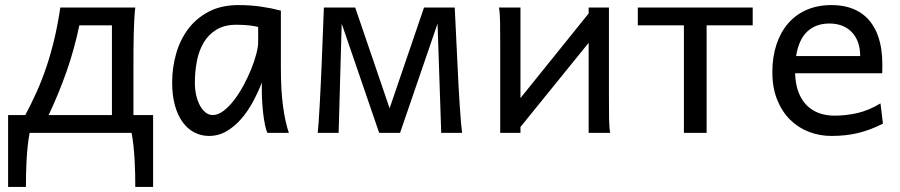

<svg xmlns="http://www.w3.org/2000/svg" viewBox="-20 -528 3578 763"><path d="M424.8 -70.8V-427.2H295.4Q274.4 -328.1 243.4 -240.7Q212.4 -153.3 173.3 -70.8ZM80.6 -70.8Q104.5 -115.7 125.5 -162.4Q146.5 -209 164.1 -261Q181.6 -313 195.6 -371.3Q209.5 -429.7 219.7 -498H517.6Q515.1 -479 513.7 -452.4Q512.2 -425.8 511.5 -394.8Q510.7 -363.8 510.5 -329.1Q510.3 -294.4 510.3 -258.8V-70.8H588.4V214.8H517.6Q517.6 191.4 517.1 163.6Q516.6 135.7 514.9 106.9Q513.2 78.1 510.3 50.5Q507.3 22.9 502.9 0H97.7Q93.3 22.9 90.3 50.5Q87.4 78.1 85.7 106.9Q84 135.7 83.5 163.6Q83 191.4 83 214.8H12.2V-70.8Z M1005.9 -420.9Q1000 -422.4 992.7 -423.8Q985.4 -425.3 975.3 -426.5Q965.3 -427.7 951.9 -428.7Q938.5 -429.7 920.4 -429.7Q872.6 -429.7 840.6 -410.4Q808.6 -391.1 789.6 -359.1Q770.5 -327.1 762.5 -285.6Q754.4 -244.1 754.4 -200.2Q754.4 -171.9 760 -148.2Q765.6 -124.5 775.4 -107.2Q785.2 -89.8 797.9 -80.3Q810.5 -70.8 825.2 -70.8Q846.7 -70.8 868.4 -87.4Q890.1 -104 910.2 -130.1Q930.2 -156.2 947.8 -188.7Q965.3 -221.2 978.3 -253.2Q991.2 -285.2 998.5 -313.5Q1005.9 -341.8 1005.9 -358.9ZM1042.5 0Q1037.1 -11.7 1033 -32.2Q1028.8 -52.7 1026.1 -75.9Q1023.4 -99.1 1022 -122.1Q1020.5 -145 1020.5 -161.1V-200.2Q1005.9 -162.1 985.6 -124.3Q965.3 -86.4 939.2 -56.2Q913.1 -25.9 880.9 -6.8Q848.6 12.2 810.5 12.2Q779.8 12.2 752.9 -1.5Q726.1 -15.1 706.3 -42Q686.5 -68.8 675.3 -108.6Q664.1 -148.4 664.1 -200.2Q664.1 -258.3 679.7 -313.7Q695.3 -369.1 727.5 -412.4Q759.8 -455.6 809.6 -481.7Q859.4 -507.8 927.7 -507.8Q975.1 -507.8 1017.1 -501.7Q1059.1 -495.6 1096.2 -485.8V-258.8Q1096.2 -166.5 1105 -103.8Q1113.8 -41 1127.9 0Z M1242.7 0Q1244.1 -12.7 1246.1 -40.8Q1248 -68.8 1250.2 -106.2Q1252.4 -143.6 1254.4 -187.3Q1256.3 -231 1258.3 -274.4Q1262.7 -376.5 1267.1 -498H1391.6L1528.3 -97.7L1665 -498H1787.1Q1792.5 -376.5 1797.9 -274.4Q1799.8 -231 1802.2 -187.3Q1804.7 -143.6 1807.1 -106.2Q1809.6 -68.8 1812 -40.8Q1814.5 -12.7 1816.4 0H1733.4L1718.8 -434.1L1569.8 0H1486.8L1337.9 -434.1L1325.7 0Z M2048.3 -498V-138.2L2319.3 -474.6V-498H2399.9V-148.9Q2399.9 -98.1 2400.4 -59.3Q2400.9 -20.5 2404.8 0H2319.3V-357.9L2048.3 -23.4V0H1967.8V-349.1Q1967.8 -399.9 1967.3 -438.7Q1966.8 -477.5 1962.9 -498Z M2971.2 -427.2H2788.1V0H2697.8V-427.2H2514.6V-498H2971.2Z M3139.6 -236.8Q3141.1 -193.8 3153.1 -162.1Q3165 -130.4 3185.8 -109.6Q3206.5 -88.9 3234.6 -78.6Q3262.7 -68.4 3295.9 -68.4Q3343.3 -68.4 3388.7 -79.1Q3434.1 -89.8 3479 -117.2L3488.8 -36.6Q3462.9 -23.4 3438 -14.2Q3413.1 -4.9 3388.2 1Q3363.3 6.8 3337.6 9.5Q3312 12.2 3283.7 12.2Q3236.8 12.2 3194.3 -4.2Q3151.9 -20.5 3119.6 -52.5Q3087.4 -84.5 3068.4 -131.8Q3049.3 -179.2 3049.3 -241.7Q3049.3 -302.2 3065.7 -351.3Q3082 -400.4 3112.3 -435.3Q3142.6 -470.2 3186 -489Q3229.5 -507.8 3283.7 -507.8Q3323.7 -507.8 3354.5 -498.3Q3385.3 -488.8 3407.7 -471.9Q3430.2 -455.1 3445.3 -432.6Q3460.4 -410.2 3469.5 -384.3Q3478.5 -358.4 3482.4 -330.3Q3486.3 -302.2 3486.3 -274.9V-255.9Q3486.3 -243.7 3485.8 -236.8ZM3398.4 -305.2Q3398.4 -336.4 3389.4 -360.6Q3380.4 -384.8 3364 -401.4Q3347.7 -418 3325.2 -426.3Q3302.7 -434.6 3276.4 -434.6Q3222.7 -434.6 3188.5 -403.1Q3154.3 -371.6 3143.6 -305.2Z"/></svg>

Font: Andika CyrE
Style: Regular
Weight: 400
Designer: Victor Gaultney, Annie Olsen, Julie Remington, Don Collingsworth, Eric Hays, Becca Hirsbrunner
Foundry: SIL International
Version: Version 5.000